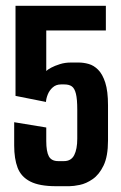

<svg xmlns="http://www.w3.org/2000/svg" viewBox="-20 -640 418 662"><path d="M172.9 2Q115.7 2 84.3 -14.2Q52.8 -30.3 40.8 -61.5Q28.9 -92.6 28.9 -138.3V-218.6L139.5 -200.4V-153.8Q139.5 -117.7 148.4 -101.1Q157.3 -84.5 180.8 -84.5H200.7Q225.1 -84.5 235.8 -105Q246.4 -125.6 246.4 -162V-262.4Q246.4 -298.2 241.8 -316.7Q237.3 -335.1 227.9 -342Q218.4 -348.9 202 -348.9H190.2Q173.4 -348.9 162 -338.8Q150.6 -328.8 144.9 -314.8Q139.2 -300.8 138.5 -288.5L33.5 -309.4V-620H345V-534.9H139.5V-395.2Q143.8 -399.8 156.3 -406.6Q168.8 -413.3 186.4 -418.8Q203.9 -424.4 224.3 -424.4H251.3Q268.1 -424.4 285.6 -419.5Q303.2 -414.7 318.3 -399.6Q333.4 -384.6 342.9 -355.3Q352.4 -325.9 352.4 -277.3V-155.2Q352.4 -101 337.1 -69.3Q321.8 -37.7 299.5 -22.4Q277.2 -7 255.2 -2.5Q233.2 2 219.2 2Z"/></svg>

Font: Smooch Sans Thin
Style: Regular
Weight: 100
Designer: Robert E. Leuschke
Foundry: Robert E. Leuschke
Version: Version 1.010